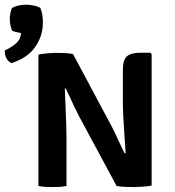

<svg xmlns="http://www.w3.org/2000/svg" viewBox="-80 -772 728 797"><path d="M87.5 -739Q93.5 -724.5 95.8 -709.5Q98 -694.5 98 -678Q98 -622 65.5 -576.2Q33 -530.5 -32.5 -510Q-47.5 -517 -54.5 -532.5Q-61.5 -548 -59.5 -563Q-39.5 -571.5 -16.8 -589.2Q6 -607 7 -635Q-2.5 -636.5 -13.2 -639Q-24 -641.5 -30 -645Q-33.5 -653 -36.5 -666.5Q-39.5 -680 -39.5 -691Q-39.5 -703 -36.8 -717.8Q-34 -732.5 -30 -739Q-6 -752.5 29 -752.5Q43.5 -752.5 60.8 -748.8Q78 -745 87.5 -739ZM249.5 -287Q242 -300.5 231.2 -323.2Q220.5 -346 210 -368.8Q199.5 -391.5 193 -405L189 -403.5Q190.5 -369.5 192.2 -328.8Q194 -288 195 -252.8Q196 -217.5 196 -200V0Q180.5 3 165.8 3.8Q151 4.5 138.5 4.5Q127.5 4.5 111 3.8Q94.5 3 79.5 0V-545.5Q94.5 -548.5 116.8 -550.5Q139 -552.5 150.5 -552.5Q163 -552.5 185.5 -551.8Q208 -551 223 -548L376.5 -260.5Q384 -247.5 395.5 -223.2Q407 -199 418.5 -174.2Q430 -149.5 437 -135.5L441.5 -136.5Q439.5 -166 436.8 -205.8Q434 -245.5 432 -283.2Q430 -321 430 -344V-482Q430 -524 447 -538.5Q464 -553 501 -553H543.5L549.5 -547V-1.5Q534 1.5 511.8 3Q489.5 4.5 478 4.5Q466 4.5 442.2 3.8Q418.5 3 404 0Z"/></svg>

Font: Signika Negative SC SemiBold
Style: Regular
Weight: 600
Designer: Anna Giedryś
Foundry: Anna Giedryś
Version: Version 2.000; ttfautohint (v1.8.3) -l 8 -r 50 -G 200 -x 9 -